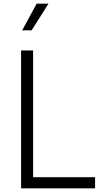

<svg xmlns="http://www.w3.org/2000/svg" viewBox="-20 -1018 572 1038"><path d="M94 -745H159V-60H494V0H94ZM178 -998H242L151 -854H100Z"/></svg>

Font: Evergrow Sans
Style: Light
Weight: 300
Foundry: 10Web
Version: Version 1.000